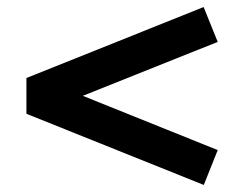

<svg xmlns="http://www.w3.org/2000/svg" viewBox="-20 -594 688 545"><path d="M558.5 -69 55 -271V-372.5L558 -574L598 -475L215 -322L598 -168Z"/></svg>

Font: Geologica SemiBold
Style: Regular
Weight: 600
Designer: Sindre Bremnes, Frode Helland
Foundry: Monokrom Skriftforlag AS
Version: Version 1.010;gftools[0.9.28]